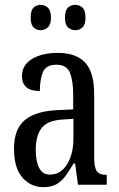

<svg xmlns="http://www.w3.org/2000/svg" viewBox="-20 -765 494 795"><path d="M159 10Q109 10 73.5 -29Q38 -68 38 -150Q38 -230 82.5 -267.5Q127 -305 218 -309L283 -312V-373Q283 -429 270 -463Q257 -497 213 -497Q171 -497 158 -467Q145 -437 145 -388Q71 -388 71 -450Q71 -495 112 -520.5Q153 -546 220 -546Q294 -546 332 -506.5Q370 -467 370 -372V-113Q370 -71 381 -56Q392 -41 419 -41H422V0H303L291 -88H285Q268 -60 252 -37.5Q236 -15 214.5 -2.5Q193 10 159 10ZM187 -42Q231 -42 257.5 -84.5Q284 -127 284 -191V-273L238 -270Q176 -266 152 -234.5Q128 -203 128 -144Q128 -98 142 -70Q156 -42 187 -42ZM292 -640Q274 -640 261.5 -651.5Q249 -663 249 -692Q249 -722 261.5 -733.5Q274 -745 292 -745Q309 -745 321.5 -733.5Q334 -722 334 -692Q334 -663 321.5 -651.5Q309 -640 292 -640ZM148 -640Q131 -640 119 -651.5Q107 -663 107 -692Q107 -722 119 -733.5Q131 -745 148 -745Q165 -745 178 -733.5Q191 -722 191 -692Q191 -663 178 -651.5Q165 -640 148 -640Z"/></svg>

Font: Noto Serif Tamil ExtraCondensed
Style: Regular
Weight: 400
Width: 2
Designer: Indian Type Foundry, Tom Grace, and the Monotype Design Team
Foundry: Monotype Imaging Inc.
Version: Version 2.004; ttfautohint (v1.8.4.7-5d5b)